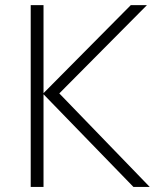

<svg xmlns="http://www.w3.org/2000/svg" viewBox="-20 -734 612 754"><path d="M567.9 0H503.9L150.9 -363.8V0H100.6V-713.9H150.9V-368.2L493.7 -713.9H557.1L212.9 -367.2Z"/></svg>

Font: Open Sans Light
Style: Regular
Weight: 300
Designer: Monotype Design Team
Foundry: Monotype Imaging Inc.
Version: Version 3.000; ttfautohint (v1.8.4)